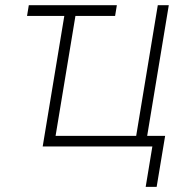

<svg xmlns="http://www.w3.org/2000/svg" viewBox="-20 -566 718 742"><path d="M431.6 -545.9 424.8 -504.4H271.5L194.8 -41H506.3L589.8 -545.9H632.3L548.8 -41H618.2L585.4 156.2H543L568.8 0H145L228.5 -504.4H84.5L91.3 -545.9Z"/></svg>

Font: Inter Extra Light
Style: Italic
Weight: 200
Italic angle: -9.39999°
Designer: Rasmus Andersson
Foundry: rsms
Version: Version 4.000;git-3c8e0fc